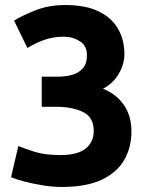

<svg xmlns="http://www.w3.org/2000/svg" viewBox="-20 -729 604 764"><path d="M226 15Q190 15 150 8.5Q110 2 76 -7Q42 -16 24 -24L53 -148Q79 -137 119.5 -124.5Q160 -112 220 -112Q289 -112 321 -138Q353 -164 353 -208Q353 -263 310 -283.5Q267 -304 204 -304H146V-424H212Q242 -424 268 -431.5Q294 -439 310 -457.5Q326 -476 326 -509Q326 -547 297.5 -565Q269 -583 235 -583Q192 -583 155.5 -570Q119 -557 89 -538L36 -647Q68 -667 121 -688Q174 -709 239 -709Q321 -709 373 -683.5Q425 -658 450 -614Q475 -570 475 -514Q475 -473 452 -434.5Q429 -396 390 -376Q444 -354 473.5 -310.5Q503 -267 503 -206Q503 -142 474 -92Q445 -42 384 -13.5Q323 15 226 15Z"/></svg>

Font: Ubuntu Sans ExtraBold
Style: Regular
Weight: 800
Designer: Dalton Maag Ltd
Foundry: Dalton Maag Ltd
Version: Version 1.006; ttfautohint (v1.8.4.7-5d5b)